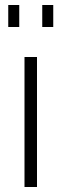

<svg xmlns="http://www.w3.org/2000/svg" viewBox="-20 -748 247 768"><path d="M57 -640H13V-728H57ZM193 -640H149V-728H193ZM128 0H78V-520H128Z"/></svg>

Font: Raleway
Style: Light
Weight: 300
Designer: Matt McInerney, Pablo Impallari, Rodrigo Fuenzalida
Foundry: Matt McInerney, Pablo Impallari, Rodrigo Fuenzalida
Version: Version 3.000